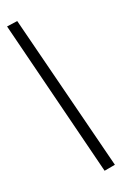

<svg xmlns="http://www.w3.org/2000/svg" viewBox="-111 -683 468 736"><g transform="rotate(-15 123.0 -315.5)"><path d="M210 5 -8 -626 35 -636 254 -7Z"/></g></svg>

Font: UnnaMedium
Style: Regular
Weight: 500
Designer: Jorge de Buen Unna
Foundry: Omnibus-Type
Version: Version 2.008;hotconv 1.0.109;makeotfexe 2.5.65596